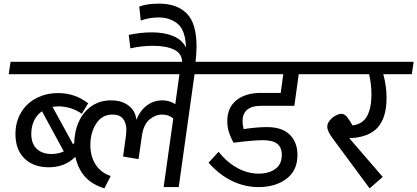

<svg xmlns="http://www.w3.org/2000/svg" viewBox="-20 -1029 2295 1056"><path d="M404 -621H28L38 -689H414ZM404 -266 441 -230Q376 -109 248 -109Q164 -109 114.5 -157.5Q65 -206 65 -292Q65 -358 95.5 -409.5Q126 -461 179.5 -489Q233 -517 301 -517Q392 -517 465 -461L430 -403Q404 -422 370.5 -433Q337 -444 302 -444Q284 -444 269 -441L382 -235Q397 -252 404 -266ZM263 -182Q300 -182 331 -196L211 -417Q182 -397 167 -364.5Q152 -332 152 -293Q152 -239 182 -210.5Q212 -182 263 -182Z M1169 -621H1050L963 0H880L933 -377Q908 -399 872 -399Q835 -399 802 -371.5Q769 -344 760 -279L742 -154L657 -168L673 -285Q675 -305 675 -313Q675 -354 656 -376.5Q637 -399 599 -399Q541 -399 509 -349Q477 -299 477 -232Q477 -168 506.5 -123Q536 -78 589 -61L554 7Q467 -20 427.5 -83.5Q388 -147 388 -232Q388 -302 412.5 -357.5Q437 -413 483 -445Q529 -477 591 -477Q650 -477 687.5 -448Q725 -419 730 -370Q751 -422 788.5 -449.5Q826 -477 873 -477Q913 -477 944 -456L967 -621H375L385 -689H1179Z M1054 -675 1006 -673 981 -671Q981 -674 981.5 -677Q982 -680 982 -686Q982 -734 938.5 -755.5Q895 -777 822 -777Q758 -777 697 -763L688 -837Q753 -851 815 -851Q884 -851 933 -830.5Q982 -810 1003 -767Q1000 -861 958.5 -897Q917 -933 851 -933Q802 -933 754 -916L746 -993Q789 -1009 855 -1009Q953 -1009 1007 -955Q1061 -901 1061 -773Q1061 -733 1054 -675Z M1314 -363Q1314 -343 1320 -319Q1395 -330 1448 -330Q1532 -330 1574 -288Q1616 -246 1616 -177Q1616 -91 1555.5 -45.5Q1495 0 1402 0Q1328 0 1258 -33Q1188 -66 1127 -134L1182 -194Q1231 -134 1287.5 -104Q1344 -74 1402 -74Q1459 -74 1494.5 -100Q1530 -126 1530 -177Q1530 -218 1505 -238Q1480 -258 1427 -258Q1374 -258 1264 -244Q1248 -274 1239 -302Q1230 -330 1230 -363Q1230 -437 1280 -477.5Q1330 -518 1415 -518H1524L1538 -621H1127L1137 -689H1790L1781 -621H1623L1599 -447H1415Q1364 -447 1339 -425Q1314 -403 1314 -363Z M2245 -621H2088Q2106 -556 2106 -490Q2106 -382 2057 -327.5Q2008 -273 1901 -269L2085 -56L2013 7L1811 -266Q1780 -307 1780 -332Q1780 -350 1793.5 -366.5Q1807 -383 1825.5 -393Q1844 -403 1857 -403Q1874 -403 1887.5 -387Q1901 -371 1919 -339Q1976 -347 1999.5 -391.5Q2023 -436 2023 -509Q2023 -566 2010 -621H1740L1750 -689H2255Z"/></svg>

Font: FiraGO
Style: Italic
Weight: 400
Italic angle: -8°
Designer: bBox Type GmbH
Foundry: bBox Type GmbH
Version: Version 1.001